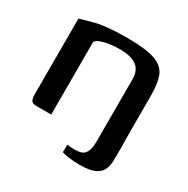

<svg xmlns="http://www.w3.org/2000/svg" viewBox="-124 -514 725 739"><g transform="rotate(30 238.5 -144.5)"><path d="M37 -372Q54 -378 100.5 -390Q147 -402 238 -402Q321 -402 361.5 -387.5Q402 -373 414.5 -341Q427 -309 427 -255V-98Q427 -72 427.5 -52Q428 -32 428 -16Q428 10 427.5 33Q427 56 419 74Q411 92 388.5 102.5Q366 113 322 113Q297 113 274.5 110Q252 107 242 103Q242 98 242.5 86Q243 74 243 69Q300 77 317 61Q334 45 334 4V-277Q333 -316 307.5 -333Q282 -350 236 -350Q199 -350 168 -342.5Q137 -335 131 -322V0Q129 0 114 0Q99 0 83.5 0Q68 0 65 0Q48 0 42.5 -8.5Q37 -17 37 -37Z"/></g></svg>

Font: Genos Medium
Style: Regular
Weight: 500
Designer: Robert E. Leuschke
Foundry: Robert E. Leuschke
Version: Version 1.010; ttfautohint (v1.8.3)